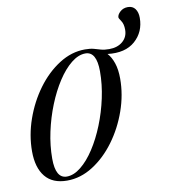

<svg xmlns="http://www.w3.org/2000/svg" viewBox="-78 -733 721 810"><g transform="rotate(-10 283.0 -328.0)"><path d="M439.5 -375Q439.5 -306 415.5 -237.8Q391.5 -169.5 350.2 -113.5Q309 -57.5 256 -23.8Q203 10 145 10Q83 10 51.5 -28.5Q20 -67 20 -137Q20 -206 44 -274.2Q68 -342.5 109.2 -398.5Q150.5 -454.5 203.5 -488.2Q256.5 -522 314.5 -522Q337.5 -522 352.2 -517.8Q367 -513.5 381.2 -509.5Q395.5 -505.5 416 -505.5Q451.5 -505.5 473.8 -524.5Q496 -543.5 496 -574.5Q496 -599 486.5 -612.8Q477 -626.5 477 -630.5Q477 -642 490.2 -654.2Q503.5 -666.5 523.5 -666.5Q544 -666.5 554.8 -651.8Q565.5 -637 565.5 -613.5Q565.5 -553 522.8 -515.2Q480 -477.5 405 -486.5Q420.5 -470 430 -442Q439.5 -414 439.5 -375ZM146.5 -7Q176.5 -7 207.2 -31.8Q238 -56.5 265.5 -98.8Q293 -141 314.5 -194.5Q336 -248 348.5 -306Q361 -364 361 -420Q361 -505 313 -505Q283 -505 252.2 -480.2Q221.5 -455.5 194 -413.2Q166.5 -371 145 -317.5Q123.5 -264 111 -206Q98.5 -148 98.5 -92Q98.5 -7 146.5 -7Z"/></g></svg>

Font: Newsreader Display
Style: Italic
Weight: 400
Italic angle: -17°
Designer: Hugues Gentile
Foundry: Production Type
Version: Version 1.001